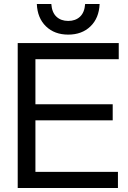

<svg xmlns="http://www.w3.org/2000/svg" viewBox="-20 -934 638 954"><path d="M68 -720H570V-640H156V-416H540V-336H156V-80H566V0H68ZM163 -914H235Q238 -872 260.5 -851Q283 -830 319 -830Q355 -830 377.5 -851Q400 -872 403 -914H475Q472 -844 429.5 -803Q387 -762 319 -762Q251 -762 208.5 -803Q166 -844 163 -914Z"/></svg>

Font: Aspekta 400
Style: Regular
Weight: 400
Designer: Ivo Dolenc
Version: Version 2.000